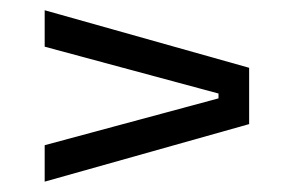

<svg xmlns="http://www.w3.org/2000/svg" viewBox="-20 -497 556 373"><path d="M404.5 -315.3 66.8 -406.3V-477.1L464 -365.3V-255.9L66.8 -144.1V-214.9L404.5 -305.9Z"/></svg>

Font: Anek Odia Medium
Style: Regular
Weight: 500
Designer: Yesha Goshar & Mahesh Sahu (Odia), Yesha Goshar (Latin)
Foundry: Ek Type
Version: Version 1.003